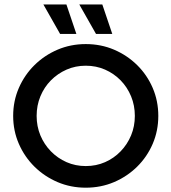

<svg xmlns="http://www.w3.org/2000/svg" viewBox="-20 -837 776 869"><path d="M368.1 12.5Q300 12.5 240.6 -12.8Q181.2 -38.2 136.1 -82.6Q91 -127.1 65.3 -186.1Q39.6 -245.1 39.6 -312.5Q39.6 -379.9 65.3 -438.9Q91 -497.9 136.1 -542.4Q181.2 -586.8 240.6 -612.2Q300 -637.5 368.1 -637.5Q436.8 -637.5 496.2 -612.2Q555.6 -586.8 600.7 -542.4Q645.8 -497.9 671.2 -438.9Q696.5 -379.9 696.5 -312.5Q696.5 -245.1 671.2 -186.1Q645.8 -127.1 600.7 -82.6Q555.6 -38.2 496.2 -12.8Q436.8 12.5 368.1 12.5ZM368.1 -85.4Q415.3 -85.4 455.6 -103.1Q495.8 -120.8 526 -152.1Q556.2 -183.3 573.3 -224.3Q590.3 -265.3 590.3 -312.5Q590.3 -359.7 573.3 -401Q556.2 -442.4 526 -473.3Q495.8 -504.2 455.6 -521.9Q415.3 -539.6 368.1 -539.6Q321.5 -539.6 281.2 -521.9Q241 -504.2 210.4 -473.3Q179.9 -442.4 162.8 -401Q145.8 -359.7 145.8 -312.5Q145.8 -265.3 162.8 -224.3Q179.9 -183.3 210.4 -152.1Q241 -120.8 281.2 -103.1Q321.5 -85.4 368.1 -85.4ZM414.6 -683.3 338.9 -816.7H443.1L488.2 -683.3ZM252.1 -683.3 176.4 -816.7H280.6L325.7 -683.3Z"/></svg>

Font: Afacad Flux Medium
Style: Regular
Weight: 500
Designer: Kristian Moeller
Foundry: Dicotype
Version: Version 1.100